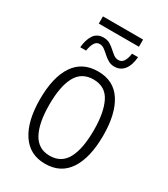

<svg xmlns="http://www.w3.org/2000/svg" viewBox="-198 -892 871 994"><g transform="rotate(30 237.0 -395.5)"><path d="M116 -758V-801H356V-758ZM94 -604Q98 -650 117 -679Q136 -708 175 -708Q197 -708 213 -698.5Q229 -689 242.5 -676.5Q256 -664 269 -654.5Q282 -645 298 -645Q317 -645 328 -662Q339 -679 343 -709H379Q375 -659 353.5 -632Q332 -605 296 -605Q276 -605 259.5 -614.5Q243 -624 229.5 -636.5Q216 -649 202.5 -659Q189 -669 174 -669Q154 -669 143.5 -650.5Q133 -632 129 -604ZM426 -267Q426 -136 378.5 -63Q331 10 237 10Q145 10 96.5 -63.5Q48 -137 48 -267Q48 -399 96 -470.5Q144 -542 238 -542Q332 -542 379 -469Q426 -396 426 -267ZM104 -267Q104 -157 136.5 -97.5Q169 -38 237 -38Q306 -38 338 -96.5Q370 -155 370 -267Q370 -373 339.5 -433.5Q309 -494 238 -494Q168 -494 136 -435.5Q104 -377 104 -267Z"/></g></svg>

Font: Noto Sans Condensed Light
Style: Regular
Weight: 300
Width: 3
Designer: Monotype Design Team
Foundry: Monotype Imaging Inc.
Version: Version 2.013; ttfautohint (v1.8.4.7-5d5b)